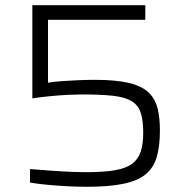

<svg xmlns="http://www.w3.org/2000/svg" viewBox="-20 -708 717 736"><path d="M313 8Q280 8 240.5 6Q201 4 163 0.5Q125 -3 95 -8V-60Q133 -57 173 -54Q213 -51 249 -49.5Q285 -48 310 -48Q378 -48 421 -55.5Q464 -63 487 -80.5Q510 -98 519.5 -127Q529 -156 529 -200Q529 -248 519 -277Q509 -306 483.5 -321Q458 -336 411.5 -341Q365 -346 292 -346Q273 -346 241.5 -344.5Q210 -343 174 -339.5Q138 -336 104 -331V-688H537V-632H164V-391Q187 -395 217 -397Q247 -399 279 -400.5Q311 -402 342 -402Q425 -402 474.5 -390Q524 -378 549.5 -353.5Q575 -329 584 -293Q593 -257 593 -208Q593 -148 581 -106.5Q569 -65 538.5 -40Q508 -15 453 -3.5Q398 8 313 8Z"/></svg>

Font: Saira SemiExpanded Light
Style: Regular
Weight: 300
Width: 6
Designer: Hector Gatti with collaboration of the Omnibus-Type team
Foundry: Omnibus-Type
Version: Version 1.101